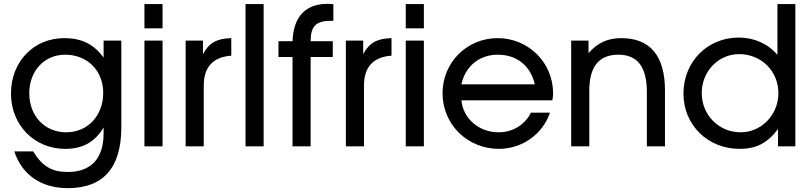

<svg xmlns="http://www.w3.org/2000/svg" viewBox="-20 -760 4210 997"><path d="M54 26C95 149 195 217 332 217C517 217 610 111 610 -100V-549H518V-461C467 -531 403 -562 314 -562C155 -562 37 -440 37 -274C37 -111 158 13 318 13C410 13 472 -22 518 -98V-68C518 63 453 133 332 133C249 133 200 104 152 26ZM324 -73C212 -73 132 -158 132 -276C132 -392 211 -476 318 -476C433 -476 516 -394 516 -278C516 -159 435 -73 324 -73Z M730 0H824V-549H730ZM730 -613H824V-739H730Z M944 0H1038V-315C1038 -412 1086 -464 1181 -471V-562C1105 -560 1065 -537 1034 -479V-549H944Z M1255 0H1349V-739H1255Z M1499 0H1593V-464H1708V-546H1593C1593 -624 1621 -652 1699 -652H1711V-738C1699 -740 1689 -740 1680 -740C1566 -740 1503 -672 1499 -546H1426V-464H1499Z M1776 0H1870V-315C1870 -412 1918 -464 2013 -471V-562C1937 -560 1897 -537 1866 -479V-549H1776Z M2087 0H2181V-549H2087ZM2087 -613H2181V-739H2087Z M2737 -175C2705 -111 2642 -73 2569 -73C2467 -73 2385 -144 2376 -239H2848C2851 -252 2852 -262 2852 -276C2852 -435 2724 -562 2564 -562C2405 -562 2278 -436 2278 -276C2278 -114 2407 13 2571 13C2691 13 2798 -63 2836 -175ZM2376 -322C2396 -416 2469 -476 2565 -476C2663 -476 2735 -419 2757 -322Z M2946 0H3040V-288C3040 -414 3090 -476 3191 -476C3290 -476 3339 -413 3339 -282V0H3433V-290C3433 -470 3356 -562 3206 -562C3136 -562 3083 -538 3036 -484V-549H2946Z M3529 -274C3529 -111 3655 13 3821 13C3907 13 3965 -17 4020 -90V0H4110V-739H4017V-475C3968 -533 3896 -565 3816 -565C3653 -565 3529 -439 3529 -274ZM3624 -277C3624 -389 3710 -479 3818 -479C3933 -479 4022 -391 4022 -276C4022 -164 3934 -73 3826 -73C3713 -73 3624 -162 3624 -277Z"/></svg>

Font: Involve Medium
Style: Regular
Weight: 500
Designer: Stefan Peev
Foundry: Context Ltd.
Version: Version 1.001